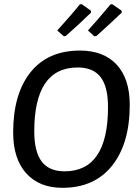

<svg xmlns="http://www.w3.org/2000/svg" viewBox="-20 -891 658 919"><path d="M401 -745Q447 -796 509 -870L517 -871L562 -840L563 -831Q524 -793 442 -719L432 -717ZM254 -745Q328 -827 362 -870L371 -871L415 -840L416 -831Q359 -775 295 -719L286 -717ZM363 -649Q476 -649 538.5 -581.5Q601 -514 601 -389Q601 -204 516.5 -98Q432 8 279 8Q168 8 105.5 -61.5Q43 -131 43 -257Q43 -441 126 -545Q209 -649 363 -649ZM352 -568Q144 -568 144 -262Q144 -165 179.5 -118Q215 -71 289 -71Q497 -71 497 -379Q497 -476 461.5 -522Q426 -568 352 -568Z"/></svg>

Font: Alegreya Sans SC Medium
Style: Italic
Weight: 500
Italic angle: -7°
Designer: Juan Pablo del Peral
Foundry: Huerta Tipografica
Version: Version 2.007